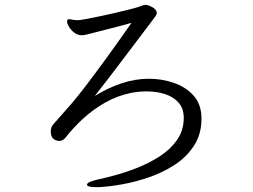

<svg xmlns="http://www.w3.org/2000/svg" viewBox="-20 -741 1040 790"><path d="M376 29Q338 29 338 19Q338 7 385 -3Q409 -8 452 -19.5Q495 -31 543.5 -50Q592 -69 636 -97Q680 -125 708 -164.5Q736 -204 736 -256Q736 -295 714.5 -319Q693 -343 658.5 -354Q624 -365 583 -365Q552 -365 520 -359Q462 -347 412 -318.5Q362 -290 321 -252Q280 -214 249 -174Q238 -161 222 -161Q221 -161 212.5 -163Q204 -165 196.5 -173.5Q189 -182 189 -201Q189 -218 199 -229Q218 -251 235.5 -270.5Q253 -290 275 -315.5Q297 -341 328.5 -382Q360 -423 407 -487Q454 -551 521 -647Q490 -638 441 -625.5Q392 -613 337 -599Q325 -596 316 -596Q300 -596 286 -606.5Q272 -617 264 -630.5Q256 -644 256 -653Q256 -660 261 -662H263Q268 -662 278 -660Q288 -658 301 -658Q308 -658 332.5 -662.5Q357 -667 390.5 -674Q424 -681 458.5 -689Q493 -697 520 -704Q547 -711 557 -715Q571 -721 579 -721Q590 -721 607.5 -711Q625 -701 625 -688Q625 -681 618.5 -672.5Q612 -664 604 -653Q552 -585 493.5 -507Q435 -429 370 -346Q423 -379 479.5 -398Q536 -417 593 -417Q646 -417 695.5 -400Q745 -383 777 -347Q809 -311 809 -253Q809 -189 778.5 -142Q748 -95 699 -63Q650 -31 593 -11.5Q536 8 482 17.5Q428 27 388 29Z"/></svg>

Font: Moon Stars Kai T HW
Style: Regular
Weight: 400
Designer: GuiWonder
Version: Version 1.101